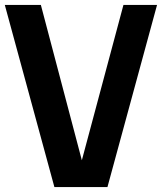

<svg xmlns="http://www.w3.org/2000/svg" viewBox="-24 -760 658 780"><path d="M197 0 -4.5 -740H142L308.5 -109L477.5 -740H614L412.5 0Z"/></svg>

Font: Encode Sans Condensed
Style: Bold
Weight: 700
Width: 3
Designer: Multiple Designers
Foundry: Impallari Type
Version: Version 3.000; ttfautohint (v1.8.3) -l 8 -r 50 -G 200 -x 14 